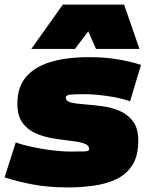

<svg xmlns="http://www.w3.org/2000/svg" viewBox="-38 -810 637 840"><path d="M-18 -34 31 -187Q61 -176 103 -167Q145 -158 189 -152.5Q233 -147 271 -147Q310 -147 331 -147.5Q352 -148 352 -157Q352 -175 329 -182.5Q306 -190 270.5 -194Q235 -198 194.5 -204.5Q154 -211 118.5 -226.5Q83 -242 60.5 -272.5Q38 -303 38 -357Q38 -429 76.5 -474Q115 -519 185.5 -539.5Q256 -560 351 -560Q420 -560 476.5 -550.5Q533 -541 579 -526L531 -367Q488 -382 431 -390Q374 -398 331 -398Q289 -398 269.5 -396Q250 -394 250 -383Q250 -367 273 -361.5Q296 -356 332 -353.5Q368 -351 408.5 -345.5Q449 -340 485 -325Q521 -310 544 -279Q567 -248 567 -195Q567 -128 541 -87.5Q515 -47 470.5 -26Q426 -5 371 2.5Q316 10 259 10Q175 10 108 -2.5Q41 -15 -18 -34ZM99 -596 237 -790H505L572 -596H382L348 -673L290 -596Z"/></svg>

Font: Georama Extended Black
Style: Italic
Weight: 900
Width: 7
Italic angle: -9°
Designer: Jean-Baptiste Levee
Foundry: Production Type
Version: Version 1.000